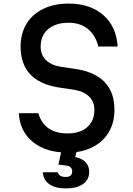

<svg xmlns="http://www.w3.org/2000/svg" viewBox="-20 -836 740 1072"><path d="M194 -204Q227 -91 357 -91Q427 -91 467 -126Q507 -161 507 -223Q507 -268 477.5 -297Q448 -326 393 -335L305 -348Q95 -383 95 -576Q95 -649 128 -703Q161 -757 221.5 -786.5Q282 -816 363 -816Q483 -816 556.5 -752Q630 -688 637 -576H529Q513 -640 470.5 -674.5Q428 -709 363 -709Q291 -709 249 -673.5Q207 -638 207 -576Q207 -530 236 -501Q265 -472 320 -463L408 -450Q619 -415 619 -223Q619 -150 586.5 -96.5Q554 -43 495 -13.5Q436 16 357 16Q237 16 164 -43Q91 -102 85 -204ZM329 -20H415L400 41Q437 48 457.5 69.5Q478 91 478 123Q478 167 443.5 191.5Q409 216 347 216Q289 216 255.5 192.5Q222 169 219 126H302Q310 152 347 152Q383 152 383 121Q383 91 347 88L306 83Z"/></svg>

Font: Martian Mono
Style: Regular
Weight: 400
Monospace: yes
Designer: Roman Shamin
Foundry: Evil Martians
Version: Version 1.000; ttfautohint (v1.8.4.7-5d5b)